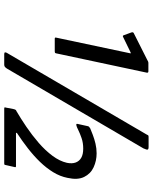

<svg xmlns="http://www.w3.org/2000/svg" viewBox="75 -816 740 931"><g transform="rotate(90 445.5 -350.0)"><path d="M242 0Q234 0 233.5 -4Q233 -8 236 -13L632 -691Q635 -698 637 -699Q639 -700 646 -700H694Q702 -700 704.5 -696Q707 -692 699 -675L312 -13Q308 -7 304 -3.5Q300 0 293 0ZM167 -245Q160 -245 162 -252L238 -611Q239 -615 234 -613L160 -577Q153 -573 151 -578L137 -616Q134 -625 140 -628L269 -693Q274 -696 277.5 -697.5Q281 -699 285 -699H325Q333 -699 332 -692L238 -251Q237 -247 235 -246Q233 -245 229 -245ZM508 0Q502 0 500.5 -1.5Q499 -3 501 -7L509 -48Q510 -52 512 -55Q514 -58 518 -59Q554 -80 594.5 -107.5Q635 -135 672 -167Q709 -199 735 -234Q761 -269 769 -304Q774 -329 767.5 -346.5Q761 -364 744.5 -373.5Q728 -383 700 -383Q672 -383 649 -375Q626 -367 610 -359Q594 -351 588 -350Q579 -348 580 -354L591 -404Q592 -409 594 -411Q596 -413 602 -417Q614 -422 633.5 -429.5Q653 -437 676 -442.5Q699 -448 723 -448Q759 -448 790.5 -433.5Q822 -419 837.5 -387.5Q853 -356 842 -307Q835 -271 814.5 -237.5Q794 -204 764.5 -173.5Q735 -143 699 -115Q663 -87 625 -62Q623 -60 623.5 -58.5Q624 -57 626 -57H786Q791 -57 790 -52L780 -8Q779 -2 777.5 -1Q776 0 770 0Z"/></g></svg>

Font: Glory SemiBold
Style: Italic
Weight: 600
Italic angle: -12°
Designer: Robert Leuschke
Foundry: Robert Leuschke
Version: Version 1.011